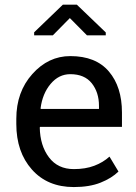

<svg xmlns="http://www.w3.org/2000/svg" viewBox="-20 -773 569 804"><path d="M289.1 10.3Q178.7 10.3 113.5 -63.2Q48.3 -136.7 48.3 -253.9V-275.4Q48.3 -388.2 115.5 -463.1Q182.6 -538.1 274.4 -538.1Q381.3 -538.1 436 -473.6Q490.7 -409.2 490.7 -301.8V-241.7H147.9L146.5 -239.3Q147.9 -163.1 185.1 -114Q222.2 -64.9 289.1 -64.9Q337.9 -64.9 374.8 -78.9Q411.6 -92.8 438.5 -117.2L476.1 -54.7Q447.8 -26.9 401.4 -8.3Q355 10.3 289.1 10.3ZM274.4 -462.4Q226.1 -462.4 191.9 -421.6Q157.7 -380.9 149.9 -319.3L150.9 -316.9H394.5V-329.6Q394.5 -386.2 364.3 -424.3Q334 -462.4 274.4 -462.4ZM422.9 -637.2V-625H344.2L272.5 -697.3L201.2 -625H123V-637.7L243.2 -753.4H301.8Z"/></svg>

Font: GeogebraSans
Style: Regular
Weight: 400
Designer: Google
Version: Version 1.100140; 2013